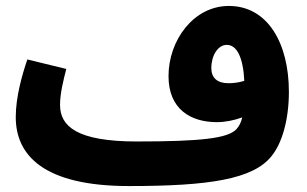

<svg xmlns="http://www.w3.org/2000/svg" viewBox="-20 -605 1034 646"><path d="M182 -252C182 -290 193 -334 203 -373L72 -405C55 -355 33 -280 33 -211C33 -83 126 21 414 21C684 21 831 -2 893 -79C928 -121 952 -200 952 -296C952 -459 881 -585 750 -585C631 -585 547 -469 547 -349C547 -238 621 -194 710 -194C737 -194 768 -200 795 -210C791 -192 784 -180 776 -171C748 -139 653 -129 440 -129C239 -129 182 -180 182 -252ZM691 -376C691 -418 713 -454 743 -454C777 -454 798 -412 802 -333C783 -327 764 -325 749 -325C711 -325 691 -343 691 -376Z"/></svg>

Font: Noto Sans Arabic UI SemiCondensed Extra
Style: Regular
Weight: 800
Width: 4
Designer: Nadine Chahine - Monotype Design Team
Foundry: Monotype Imaging Inc.
Version: Version 1.900